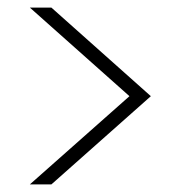

<svg xmlns="http://www.w3.org/2000/svg" viewBox="-20 -630 477 509"><path d="M59.1 -141.1 323.2 -375 59.1 -609.9H116.2L379.9 -375L116.2 -141.1Z"/></svg>

Font: SVN-Poppins ExtraLight
Style: Regular
Weight: 200
Designer: Ninad Kale (Devanagari), Jonny Pinhorn (Latin)
Foundry: Indian Type Foundry
Version: Version 3.002 2017